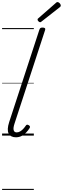

<svg xmlns="http://www.w3.org/2000/svg" viewBox="-20 -1299 602 1839"><path d="M132 16Q82 16 63 -20Q44 -56 68 -130L357 -1014Q361 -1026 367.5 -1030.5Q374 -1035 387 -1035Q404 -1035 410 -1029Q416 -1023 412 -1011L119 -115Q105 -73 111 -52Q117 -31 140 -31Q157 -31 173 -40.5Q189 -50 202.5 -64.5Q216 -79 226 -94Q230 -101 237 -104Q244 -107 255 -100Q266 -94 267 -86.5Q268 -79 263 -71Q250 -50 231 -30Q212 -10 187.5 3Q163 16 132 16ZM365 -1086Q357 -1086 348.5 -1094.5Q340 -1103 340 -1110Q340 -1113 340.5 -1116Q341 -1119 346 -1123L514 -1270Q519 -1274 522 -1276.5Q525 -1279 530 -1279Q537 -1279 544.5 -1274Q552 -1269 557 -1261Q562 -1253 562 -1246Q562 -1242 561 -1239Q560 -1236 554 -1231L378 -1093Q374 -1090 371 -1088Q368 -1086 365 -1086ZM0 510H304V520H0ZM0 -20H304V0H0ZM0 -505H304V-500H0ZM0 -1030H304V-1020H0Z"/></svg>

Font: Playwrite CO Guides
Style: Regular
Weight: 400
Designer: Veronika Burian, José Scaglione
Foundry: TypeTogether
Version: Version 1.003